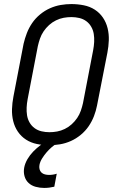

<svg xmlns="http://www.w3.org/2000/svg" viewBox="-20 -702 590 944"><path d="M222 12Q191 12 161.5 6Q132 0 108 -15.5Q84 -31 68 -54.5Q52 -78 45 -106.5Q38 -135 39 -165.5Q40 -196 46 -227L96 -487Q102 -513 112 -539Q122 -565 138 -588.5Q154 -612 177 -631Q200 -650 226 -661.5Q252 -673 278.5 -677.5Q305 -682 331 -682Q362 -682 392 -676Q422 -670 446 -654.5Q470 -639 486 -615.5Q502 -592 509 -563.5Q516 -535 515 -504.5Q514 -474 508 -443L457 -183Q452 -157 442 -131Q432 -105 416 -81.5Q400 -58 377 -39Q354 -20 328 -8.5Q302 3 275 7.5Q248 12 222 12ZM223 -52Q242 -52 261 -55.5Q280 -59 298.5 -68Q317 -77 332.5 -91Q348 -105 359.5 -122Q371 -139 377.5 -158Q384 -177 388 -195L438 -455Q442 -476 443 -496Q444 -516 441 -535Q438 -554 428.5 -570.5Q419 -587 404 -598Q389 -609 370 -613.5Q351 -618 331 -618Q312 -618 293 -614.5Q274 -611 255.5 -602Q237 -593 221.5 -579Q206 -565 194.5 -548Q183 -531 176.5 -512Q170 -493 166 -475L116 -215Q112 -194 111 -174Q110 -154 113 -135Q116 -116 125.5 -99.5Q135 -83 150 -72Q165 -61 184 -56.5Q203 -52 223 -52ZM197 222Q176 222 155.5 216.5Q135 211 120.5 197.5Q106 184 100.5 164Q95 144 99 122Q103 101 115 80.5Q127 60 143.5 43Q160 26 179 12Q198 -2 219 -12H267L265 0Q249 9 235 21Q221 33 209 47Q197 61 187 77Q177 93 174 109Q172 120 174.5 130Q177 140 184 146.5Q191 153 201 155.5Q211 158 221 158Q231 158 240.5 156.5Q250 155 259 152L247 216Q234 219 222 220.5Q210 222 197 222Z"/></svg>

Font: Lode Term
Style: Italic
Weight: 400
Italic angle: -11°
Monospace: yes
Designer: Belleve Invis
Foundry: Belleve Invis
Version: Version 29.2.0